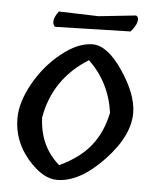

<svg xmlns="http://www.w3.org/2000/svg" viewBox="-51 -731 621 774"><g transform="rotate(5 260.0 -344.0)"><path d="M318 -672 468 -688Q481 -682 476.5 -663.5Q472 -645 452 -622L146 -614Q126 -636 157 -677ZM28 -234Q28 -298 70 -374Q112 -450 178.5 -503.5Q245 -557 304.5 -557Q364 -557 426.5 -465Q489 -373 491 -299Q493 -204 396 -102Q299 0 208 0Q149 0 88.5 -71.5Q28 -143 28 -234ZM295 -492Q155 -405 127 -246Q131 -130 212 -60Q293 -98 337 -152.5Q381 -207 398 -288Q381 -410 295 -492Z"/></g></svg>

Font: Tillana Medium
Style: Regular
Weight: 500
Designer: Lipi Raval (Devanagari, Latin), Jonny Pinhorn (Latin)
Foundry: Indian Type Foundry
Version: Version 2.003;PS 1.0;hotconv 1.0.79;makeotf.lib2.5.61930; tt